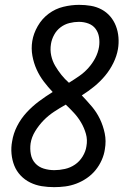

<svg xmlns="http://www.w3.org/2000/svg" viewBox="-20 -763 540 791"><path d="M203 8Q177 8 152 4Q127 0 104.5 -11Q82 -22 65 -40Q48 -58 39 -80.5Q30 -103 27.5 -129Q25 -155 30 -181Q35 -213 50.5 -243.5Q66 -274 89.5 -299.5Q113 -325 140.5 -345.5Q168 -366 197 -384Q178 -404 160.5 -427Q143 -450 131 -476.5Q119 -503 113.5 -533Q108 -563 113 -594Q118 -625 135.5 -655.5Q153 -686 180.5 -706.5Q208 -727 241 -735Q274 -743 306 -743Q331 -743 354.5 -739Q378 -735 398.5 -724Q419 -713 434 -695.5Q449 -678 457.5 -656Q466 -634 468 -609.5Q470 -585 466 -561Q461 -532 447 -503.5Q433 -475 413 -451Q393 -427 368.5 -407Q344 -387 317 -370Q338 -348 358 -324.5Q378 -301 391.5 -273Q405 -245 411.5 -213.5Q418 -182 412 -148Q409 -126 399 -103.5Q389 -81 373.5 -62Q358 -43 337.5 -29Q317 -15 294.5 -6.5Q272 2 249 5Q226 8 203 8ZM264 -422Q285 -435 306 -449.5Q327 -464 344 -483Q361 -502 372.5 -524Q384 -546 388 -570Q391 -590 388 -609.5Q385 -629 374 -644Q363 -659 344.5 -666Q326 -673 305 -673Q286 -673 266 -668Q246 -663 229.5 -650.5Q213 -638 203 -619.5Q193 -601 190 -582Q186 -557 191 -534Q196 -511 207.5 -491.5Q219 -472 233 -454.5Q247 -437 264 -422ZM204 -62Q225 -62 247.5 -67Q270 -72 289 -85Q308 -98 320.5 -118.5Q333 -139 336 -160Q341 -187 334 -211.5Q327 -236 314.5 -257.5Q302 -279 285.5 -297Q269 -315 251 -332Q226 -318 202.5 -302.5Q179 -287 159.5 -267Q140 -247 125 -222.5Q110 -198 106 -172Q103 -150 107 -128Q111 -106 125 -90.5Q139 -75 160 -68.5Q181 -62 204 -62Z"/></svg>

Font: Iosevka Curly
Style: Italic
Weight: 400
Italic angle: -9°
Monospace: yes
Designer: Belleve Invis
Foundry: Belleve Invis
Version: Version 22.1.2; ttfautohint (v1.8.4)